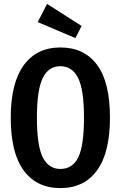

<svg xmlns="http://www.w3.org/2000/svg" viewBox="-20 -948 618 983"><path d="M543 -346Q543 -167 477 -76Q411 15 289 15Q168 15 101.5 -75Q35 -165 35 -345Q35 -523 101.5 -614Q168 -705 289 -705Q411 -705 477 -616Q543 -527 543 -346ZM169 -345Q169 -202 199 -142.5Q229 -83 289 -83Q351 -83 380.5 -142Q410 -201 410 -346Q410 -488 380 -548.5Q350 -609 289 -609Q228 -609 198.5 -548Q169 -487 169 -345ZM398 -815 366 -753 173 -835 221 -928Z"/></svg>

Font: Fira Sans Compressed Medium
Style: Regular
Weight: 500
Width: 1
Designer: bBox Type GmbH & Carrois Corporate GbR & Edenspiekermann AG
Foundry: bBox Type GmbH & Carrois Corporate GbR & Edenspiekermann AG
Version: Version 4.301